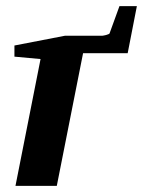

<svg xmlns="http://www.w3.org/2000/svg" viewBox="-20 -604 465 624"><path d="M395 -431.2H250L164.6 0H30.3L111.8 -412.1L26.9 -419.9V-456.1L190.9 -487.8H312Q313 -487.8 316.9 -488.5Q320.8 -489.3 324.7 -490.2Q328.6 -491.2 332 -492.7Q335.4 -494.1 335.9 -495.1L368.2 -584H424.8Z"/></svg>

Font: Charis SIL Cyr
Style: Bold Italic
Weight: 700
Italic angle: -11°
Foundry: SIL International
Version: Version 5.000